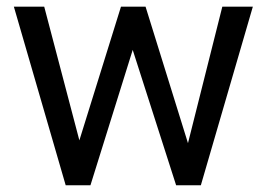

<svg xmlns="http://www.w3.org/2000/svg" viewBox="-20 -548 791 568"><path d="M536.1 -124.5 637.7 -528.3H728L574.2 0H501L372.6 -400.4L247.6 0H174.3L21 -528.3H110.8L214.8 -132.8L337.9 -528.3H410.6Z"/></svg>

Font: Roboto
Style: Regular
Weight: 400
Designer: Google
Version: Version 2.134; 2016; ttfautohint (v1.6)